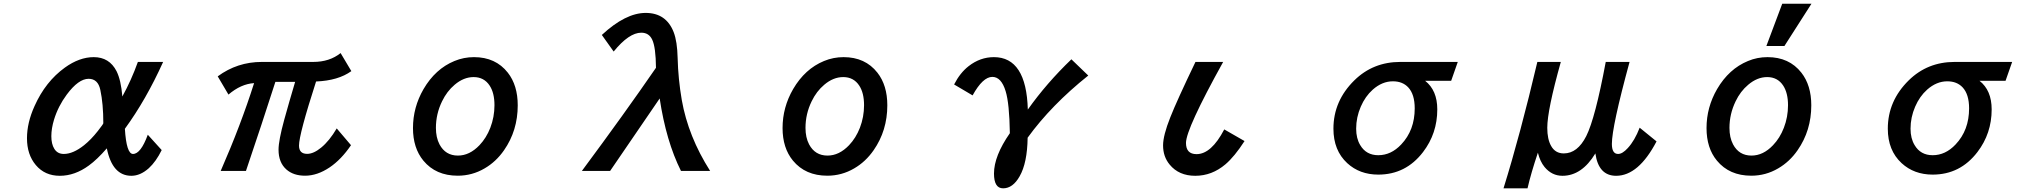

<svg xmlns="http://www.w3.org/2000/svg" viewBox="-20 -900 11040 1039"><path d="M855 -87.9Q824.7 -25.9 785.2 10.3Q739.3 51.3 690.9 51.3Q587.9 51.3 558.1 -97.2Q505.4 -36.6 460.9 -4.4Q384.8 51.3 303.7 51.3Q222.7 51.3 173.8 -6.8Q126 -63.5 126 -151.9Q126 -235.8 167 -326.2Q226.1 -458.5 331.1 -534.2Q409.7 -590.8 487.3 -590.8Q571.8 -590.8 610.8 -514.6Q634.8 -466.3 642.1 -377.9Q690.9 -466.3 726.1 -564.9H862.8Q770 -359.4 655.8 -203.1Q664.1 -66.9 699.7 -66.9Q741.7 -66.9 779.8 -170.9ZM539.1 -232.9Q539.1 -338.4 522.9 -413.6Q510.3 -473.6 459.5 -473.6Q404.8 -473.6 341.3 -388.2Q294.9 -325.7 272.5 -252.9Q257.8 -204.6 257.8 -163.1Q257.8 -120.6 273.9 -94.7Q291 -66.9 325.2 -66.9Q375.5 -66.9 435.1 -114.3Q472.7 -144.5 509.3 -190.9Q539.1 -229 539.1 -232.9Z M1158.2 -486.8Q1264.2 -564.9 1397 -564.9H1675.3Q1763.2 -564.9 1823.2 -612.8L1881.3 -515.1Q1810.5 -463.9 1690.4 -459Q1598.1 -172.9 1598.1 -112.3Q1598.1 -67.4 1642.1 -67.4Q1676.8 -67.4 1717.8 -101.1Q1762.7 -137.7 1802.2 -205.1L1879.4 -114.3Q1826.7 -36.6 1763.7 5.9Q1696.8 50.8 1630.9 50.8Q1567.9 50.8 1529.8 17.1Q1487.3 -20.5 1487.3 -89.8Q1487.3 -139.6 1518.1 -252Q1545.4 -350.6 1577.1 -457H1470.2Q1398.9 -234.4 1311 24.9H1174.3Q1283.7 -225.1 1355 -450.2Q1283.7 -445.8 1216.3 -388.2Z M2544.9 -590.8Q2662.1 -590.8 2728 -506.8Q2781.7 -438.5 2781.7 -330.1Q2781.7 -193.4 2707.5 -86.9Q2664.1 -24.4 2602.5 11.2Q2535.2 50.8 2457 50.8Q2338.4 50.8 2271 -30.8Q2214.8 -99.1 2214.8 -207Q2214.8 -319.3 2272 -418Q2335.9 -527.3 2439 -569.8Q2489.7 -590.8 2544.9 -590.8ZM2543 -482.9Q2489.3 -482.9 2440.4 -441.4Q2398.4 -406.2 2372.1 -351.6Q2338.9 -283.2 2338.9 -208Q2338.9 -155.8 2358.4 -118.7Q2390.6 -58.1 2458 -58.1Q2521 -58.1 2574.7 -114.3Q2611.8 -153.3 2633.3 -208.5Q2655.8 -267.1 2655.8 -330.6Q2655.8 -397 2629.9 -436.5Q2599.6 -482.9 2543 -482.9Z M3281.7 24.9H3128.9Q3360.8 -287.6 3529.8 -533.2Q3528.8 -645 3509.3 -685.5Q3491.7 -723.1 3450.2 -723.1Q3383.8 -723.1 3300.8 -621.1L3236.8 -710.9Q3365.2 -830.1 3474.1 -830.1Q3585 -830.1 3625.5 -726.1Q3645 -675.8 3647 -586.4Q3649.9 -472.2 3669.4 -358.9Q3704.1 -161.6 3822.8 24.9H3665Q3584.5 -136.2 3549.8 -367.2Z M4544.9 -590.8Q4662.1 -590.8 4728 -506.8Q4781.7 -438.5 4781.7 -330.1Q4781.7 -193.4 4707.5 -86.9Q4664.1 -24.4 4602.5 11.2Q4535.2 50.8 4457 50.8Q4338.4 50.8 4271 -30.8Q4214.8 -99.1 4214.8 -207Q4214.8 -319.3 4272 -418Q4335.9 -527.3 4439 -569.8Q4489.7 -590.8 4544.9 -590.8ZM4543 -482.9Q4489.3 -482.9 4440.4 -441.4Q4398.4 -406.2 4372.1 -351.6Q4338.9 -283.2 4338.9 -208Q4338.9 -155.8 4358.4 -118.7Q4390.6 -58.1 4458 -58.1Q4521 -58.1 4574.7 -114.3Q4611.8 -153.3 4633.3 -208.5Q4655.8 -267.1 4655.8 -330.6Q4655.8 -397 4629.9 -436.5Q4599.6 -482.9 4543 -482.9Z M5143.1 -442.9Q5175.3 -505.9 5221.7 -542Q5284.2 -590.8 5358.4 -590.8Q5534.2 -590.8 5542 -307.1Q5643.6 -450.2 5777.8 -579.1L5869.1 -491.2Q5668.9 -331.5 5541 -154.8Q5539.1 -18.1 5497.6 54.2Q5460.9 119.1 5408.2 119.1Q5358.9 119.1 5358.9 39.1Q5358.9 -55.7 5444.8 -179.2Q5442.4 -340.3 5421.9 -406.7Q5398.4 -483.9 5350.1 -483.9Q5298.3 -483.9 5243.2 -383.8Z M6714.8 -136.7Q6660.6 -52.7 6611.3 -10.7Q6538.1 51.3 6448.2 51.3Q6359.4 51.3 6309.6 -9.3Q6273.9 -52.2 6273.9 -113.3Q6273.9 -167 6313 -265.1Q6348.6 -355.5 6449.2 -564.9H6599.1Q6397.9 -202.1 6397.9 -126.5Q6397.9 -65.9 6455.1 -65.9Q6535.2 -65.9 6605 -199.7Z M7868.7 -564.9 7833 -462.9H7691.9Q7757.8 -411.1 7757.8 -308.1Q7757.8 -177.7 7680.7 -77.1Q7587.4 44.9 7438.5 44.9Q7337.9 44.9 7270.5 -17.1Q7195.8 -85.9 7195.8 -203.6Q7195.8 -354 7309.1 -465.3Q7410.6 -564.9 7557.6 -564.9ZM7517.6 -460Q7459.5 -460 7408.7 -415Q7367.7 -378.4 7343.8 -322.8Q7318.8 -265.1 7318.8 -203.6Q7318.8 -150.9 7340.8 -114.7Q7373 -60.1 7438.5 -60.1Q7507.8 -60.1 7562.5 -118.2Q7635.7 -195.3 7635.7 -313.5Q7635.7 -389.6 7600.6 -427.2Q7569.8 -460 7517.6 -460Z M8116.2 119.1Q8206.5 -170.9 8299.3 -564.9H8426.3Q8353 -303.7 8353 -208.5Q8353 -146.5 8374 -109.9Q8396.5 -69.8 8442.4 -69.8Q8516.6 -69.8 8564 -163.6Q8612.3 -259.3 8669.4 -564.9H8798.3Q8702.6 -213.9 8702.6 -121.1Q8702.6 -66.9 8736.3 -66.9Q8759.8 -66.9 8788.6 -98.6Q8826.2 -139.2 8853 -209L8944.3 -134.8Q8846.7 51.3 8725.6 51.3Q8630.4 51.3 8613.3 -69.8Q8540 51.3 8435.1 51.3Q8377.9 51.3 8338.4 3.9Q8314 -25.9 8302.2 -73.7Q8265.1 36.6 8246.1 119.1Z M9538.6 -650.9 9624.5 -879.9H9782.7L9636.2 -650.9ZM9544.9 -590.8Q9662.1 -590.8 9728 -506.8Q9781.7 -438.5 9781.7 -330.1Q9781.7 -193.4 9707.5 -86.9Q9664.6 -24.9 9602.5 11.2Q9535.2 50.8 9457 50.8Q9338.4 50.8 9271 -30.8Q9214.8 -98.6 9214.8 -207Q9214.8 -319.3 9272 -418Q9335.9 -527.3 9439 -569.8Q9488.8 -590.8 9544.9 -590.8ZM9543 -482.9Q9489.3 -482.9 9440.4 -441.4Q9397.9 -405.8 9372.1 -351.6Q9338.9 -282.7 9338.9 -208Q9338.9 -155.8 9358.4 -118.7Q9390.6 -58.1 9458 -58.1Q9521.5 -58.1 9574.7 -114.3Q9611.8 -152.8 9633.3 -208.5Q9655.8 -266.6 9655.8 -330.6Q9655.8 -396.5 9629.9 -436.5Q9599.6 -482.9 9543 -482.9Z M10868.7 -564.9 10833 -462.9H10691.9Q10757.8 -411.1 10757.8 -308.1Q10757.8 -177.7 10680.7 -77.1Q10587.4 44.9 10438.5 44.9Q10337.9 44.9 10270.5 -17.1Q10195.8 -85.9 10195.8 -203.6Q10195.8 -354 10309.1 -465.3Q10410.6 -564.9 10557.6 -564.9ZM10517.6 -460Q10459.5 -460 10408.7 -415Q10367.7 -378.4 10343.8 -322.8Q10318.8 -265.1 10318.8 -203.6Q10318.8 -150.9 10340.8 -114.7Q10373 -60.1 10438.5 -60.1Q10507.8 -60.1 10562.5 -118.2Q10635.7 -195.3 10635.7 -313.5Q10635.7 -389.6 10600.6 -427.2Q10569.8 -460 10517.6 -460Z"/></svg>

Font: BIZ UDGothic
Style: Bold
Weight: 700
Monospace: yes
Designer: TypeBank Co., Ltd.
Foundry: Morisawa Inc.
Version: Version 1.05